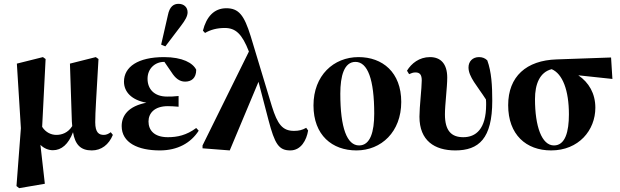

<svg xmlns="http://www.w3.org/2000/svg" viewBox="-20 -770 3234 1002"><path d="M459 15C509 15 548 -15 569 -66L558 -80C546 -71 534 -66 522 -66C497 -66 477 -77 477 -132C477 -186 483 -265 494 -462L480 -472L345 -438L355 -136L357 -112C335 -77 303 -66 274 -66C248 -66 219 -78 200 -108C206 -217 212 -344 218 -462L204 -472L68 -438L89 -101L66 201L80 212L214 189L191 -14C210 5 234 14 256 14C301 14 337 -17 361 -80C372 -16 400 15 459 15Z M814 15C907 15 976 -24 1017 -88L1004 -102C953 -64 905 -54 856 -54C783 -54 755 -92 755 -136C755 -179 786 -216 856 -216C874 -216 886 -215 912 -213V-269C886 -266 871 -266 852 -266C783 -266 750 -307 750 -359C750 -413 790 -447 836 -447H838L875 -393C894 -363 916 -344 946 -344C979 -344 1004 -362 1004 -406C987 -441 933 -472 836 -472C700 -472 627 -421 627 -344C627 -291 666 -248 744 -234C651 -216 615 -168 615 -112C615 -25 700 15 814 15ZM821 -537 843 -528 925 -636C947 -665 959 -686 959 -706C959 -733 939 -750 912 -750C887 -750 865 -737 856 -690Z M1495 15C1551 15 1580 -39 1588 -89L1578 -103C1557 -91 1539 -87 1514 -87C1454 -87 1428 -122 1399 -215L1288 -582C1254 -691 1226 -727 1161 -727C1097 -727 1057 -682 1039 -610L1050 -598C1079 -615 1113 -624 1153 -624C1209 -624 1243 -594 1279 -501L1037 -11V4L1179 15L1329 -343L1381 -144C1414 -18 1435 15 1495 15Z M1840 15C1970 15 2074 -82 2074 -238C2074 -393 1976 -472 1851 -472C1721 -472 1616 -376 1616 -220C1616 -64 1714 15 1840 15ZM1854 -11C1791 -11 1756 -102 1756 -281C1756 -374 1776 -447 1835 -447C1899 -447 1933 -355 1933 -177C1933 -83 1913 -11 1854 -11Z M2356 15C2479 15 2549 -47 2549 -244C2549 -323 2545 -395 2523 -455C2511 -467 2496 -472 2480 -472C2447 -472 2425 -450 2425 -418C2425 -369 2471 -321 2516 -251C2517 -241 2517 -232 2517 -224C2517 -96 2463 -54 2398 -54C2336 -54 2302 -87 2302 -173C2302 -224 2314 -314 2314 -365C2314 -438 2279 -472 2224 -472C2168 -472 2127 -439 2104 -401L2115 -383C2126 -388 2136 -392 2148 -392C2172 -392 2181 -379 2181 -350C2181 -311 2169 -212 2169 -161C2169 -36 2248 15 2356 15Z M2856 15C3000 15 3087 -90 3087 -208C3087 -282 3053 -340 2998 -377L3176 -358L3169 -470L2885 -460C2727 -455 2632 -371 2632 -221C2632 -67 2726 15 2856 15ZM2772 -253C2772 -330 2796 -393 2859 -409C2916 -385 2949 -299 2949 -173C2949 -83 2930 -11 2871 -11C2807 -11 2772 -111 2772 -253Z"/></svg>

Font: Source Serif 4 Display
Style: Bold
Weight: 700
Designer: Frank Grießhammer
Foundry: Adobe Systems Incorporated
Version: Version 4.004;hotconv 1.0.117;makeotfexe 2.5.65602